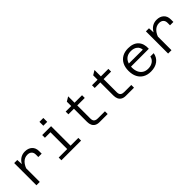

<svg xmlns="http://www.w3.org/2000/svg" viewBox="275 -2041 3350 3350"><g transform="rotate(-45 1950.0 -366.5)"><path d="M485 -325V-388Q485 -434 457 -461.5Q429 -489 377 -489Q309 -489 257.5 -437Q206 -385 179 -283L165 -375Q186 -436 218 -477Q250 -518 292.5 -539Q335 -560 387 -560Q468 -560 518 -514.5Q568 -469 568 -388V-325ZM113 0V-548H189L196 -415V0Z M940 0V-548H1023V0ZM730 0V-67H1215V0ZM804 -481V-548H982V-481ZM933 -649V-745H1029V-649Z M1670 0Q1620 0 1586.5 -19Q1553 -38 1536.5 -73.5Q1520 -109 1520 -157V-656L1602 -706V-157Q1602 -133 1609 -112.5Q1616 -92 1637 -79.5Q1658 -67 1698 -67H1871V0ZM1383 -481V-548H1787V-481Z M2320 0Q2270 0 2236.5 -19Q2203 -38 2186.5 -73.5Q2170 -109 2170 -157V-656L2252 -706V-157Q2252 -133 2259 -112.5Q2266 -92 2287 -79.5Q2308 -67 2348 -67H2521V0ZM2033 -481V-548H2437V-481Z M2931 12Q2847 12 2786 -22.5Q2725 -57 2692.5 -121.5Q2660 -186 2660 -275Q2660 -364 2693 -427.5Q2726 -491 2787 -525.5Q2848 -560 2933 -560Q3061 -560 3126 -490Q3191 -420 3184 -297H2726V-362L3099 -360Q3095 -420 3050 -455.5Q3005 -491 2933 -491Q2843 -491 2793 -433.5Q2743 -376 2743 -273Q2743 -208 2765.5 -159.5Q2788 -111 2830 -84.5Q2872 -58 2931 -58Q3001 -58 3048.5 -91.5Q3096 -125 3107 -183H3190Q3175 -92 3106 -40Q3037 12 2931 12Z M3735 -325V-388Q3735 -434 3707 -461.5Q3679 -489 3627 -489Q3559 -489 3507.5 -437Q3456 -385 3429 -283L3415 -375Q3436 -436 3468 -477Q3500 -518 3542.5 -539Q3585 -560 3637 -560Q3718 -560 3768 -514.5Q3818 -469 3818 -388V-325ZM3363 0V-548H3439L3446 -415V0Z"/></g></svg>

Font: Azeret Mono Light
Style: Regular
Weight: 300
Designer: Martin Vácha
Foundry: Displaay
Version: Version 1.002